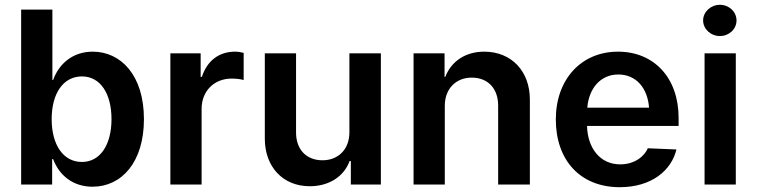

<svg xmlns="http://www.w3.org/2000/svg" viewBox="-20 -768 3150 799"><path d="M365 9C487 9 579 -94 579 -272C579 -456 482 -553 366 -553C282 -553 225 -502 201 -435H198V-728H68V0H197V-106H201C226 -39 283 9 365 9ZM195 -272C195 -379 243 -450 321 -450C398 -450 444 -378 444 -272C444 -167 398 -94 321 -94C242 -94 195 -167 195 -272Z M689 0H819V-315C819 -390 872 -441 944 -441C960 -441 981 -439 994 -435V-548C982 -551 971 -553 958 -553C894 -553 843 -518 820 -448H815V-546H689Z M1434 -217C1434 -147 1388 -101 1322 -101C1254 -101 1212 -147 1212 -216V-546H1082V-191C1082 -74 1157 7 1269 7C1349 7 1411 -33 1435 -98H1440V0H1565V-546H1434Z M1831 -328C1831 -398 1877 -445 1943 -445C2011 -445 2053 -399 2053 -329V0H2185V-354C2185 -471 2109 -553 1995 -553C1917 -553 1858 -513 1833 -448H1830V-546H1701V0H1831Z M2559 11C2692 11 2774 -59 2795 -146L2676 -151C2662 -119 2623 -84 2561 -84C2477 -84 2425 -152 2423 -244H2804V-277C2804 -445 2701 -553 2552 -553C2398 -553 2293 -437 2293 -271C2293 -101 2395 11 2559 11ZM2424 -320C2431 -403 2481 -458 2553 -458C2627 -458 2675 -402 2681 -320Z M2912 0H3042V-546H2912ZM2906 -683C2906 -647 2938 -618 2976 -618C3014 -618 3045 -647 3045 -683C3045 -719 3014 -748 2976 -748C2938 -748 2906 -719 2906 -683Z"/></svg>

Font: Wafeq Semi Bold
Style: Regular
Weight: 600
Designer: Rasmus Andersson & Azza Alameddine
Foundry: Google & TypeTogether
Version: Version 3.000;January 28, 2025;FontCreator 15.0.0.3014 64-bi